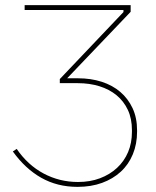

<svg xmlns="http://www.w3.org/2000/svg" viewBox="-20 -720 609 748"><path d="M213 -396 233 -406 489 -674V-700H76V-681H461V-673L213 -412ZM282 8Q335 8 377.5 -7.5Q420 -23 450.5 -51Q481 -79 497.5 -119Q514 -159 514 -207V-212Q514 -261 496.5 -298.5Q479 -336 448.5 -362Q418 -388 376 -401.5Q334 -415 284 -415H222L213 -396H283Q329 -396 367.5 -384Q406 -372 434 -349Q462 -326 478 -292Q494 -258 494 -213V-206Q494 -163 479 -127.5Q464 -92 436 -66Q408 -40 369.5 -25.5Q331 -11 284 -11Q212 -11 150 -44Q88 -77 45 -140L30 -130Q78 -63 140.5 -27.5Q203 8 282 8Z"/></svg>

Font: Fixel Variable
Style: Regular
Weight: 100
Width: 3
Designer: AlfaBravo + MacPaw
Foundry: Kyrylo Tkachov, Marchela Mozhyna, Serhii Makarenko, Maria Weinstein, Zakhar Kryvoshyya
Version: Version 1.211